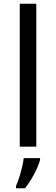

<svg xmlns="http://www.w3.org/2000/svg" viewBox="-20 -780 298 1021"><path d="M173 0H85V-760H173ZM193 70Q189 88 176.5 115.5Q164 143 147.5 171Q131 199 113 221H65V209Q73 192 81.5 165.5Q90 139 97 110.5Q104 82 106 61H193Z"/></svg>

Font: Noto Sans Bengali UI
Style: Regular
Weight: 400
Designer: Jelle Bosma - Monotype Design Team
Foundry: Monotype Imaging Inc.
Version: Version 2.003; ttfautohint (v1.8.4.7-5d5b)